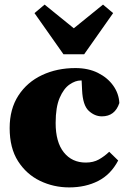

<svg xmlns="http://www.w3.org/2000/svg" viewBox="-20 -799 563 835"><path d="M281 16Q213 16 154 -12.5Q95 -41 58.5 -98Q22 -155 22 -242Q22 -325 60 -383.5Q98 -442 163 -472.5Q228 -503 308 -503Q364 -503 406 -482Q448 -461 472.5 -426.5Q497 -392 499 -351Q480 -293 423 -293Q392 -293 366 -317Q340 -341 337 -407L335 -449H331Q308 -449 282.5 -431.5Q257 -414 239.5 -373.5Q222 -333 222 -264Q222 -181 257.5 -136.5Q293 -92 353 -92Q386 -92 410 -105.5Q434 -119 455 -139L494 -101Q462 -40 407 -12Q352 16 281 16ZM174 -779 301 -676 428 -779 472 -742 346 -563H256L130 -742Z"/></svg>

Font: Source Serif Pro Black
Style: Regular
Weight: 900
Designer: Frank Grießhammer
Foundry: Adobe Systems Incorporated
Version: Version 3.001;hotconv 1.0.111;makeotfexe 2.5.65597